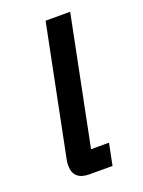

<svg xmlns="http://www.w3.org/2000/svg" viewBox="-107 -571 465 624"><g transform="rotate(-20 126.0 -259.0)"><path d="M94 0Q38 0 38 -50Q38 -58 39 -65Q40 -72 42 -80L130 -518H215L126 -75H188L173 0Z"/></g></svg>

Font: IBM Plex Sans Cond Text
Style: Italic
Weight: 450
Width: 3
Italic angle: -11°
Designer: Mike Abbink, Paul van der Laan, Pieter van Rosmalen
Foundry: Bold Monday
Version: Version 1.3